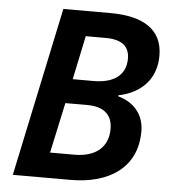

<svg xmlns="http://www.w3.org/2000/svg" viewBox="-52 -761 715 808"><g transform="rotate(5 306.0 -357.0)"><path d="M32 0H276C435 0 555 -73 555 -229C555 -303 510 -350 445 -368V-372C543 -392 603 -456 603 -553C603 -667 516 -714 382 -714H183ZM337 -423H248L287 -608H371C441 -608 472 -580 472 -529C472 -455 415 -423 337 -423ZM283 -107H180L226 -320H319C393 -320 425 -284 425 -228C425 -150 371 -107 283 -107Z"/></g></svg>

Font: Noto Sans SemiBold
Style: Italic
Weight: 600
Italic angle: -12°
Designer: Monotype Design Team
Foundry: Monotype Imaging Inc.
Version: Version 2.013